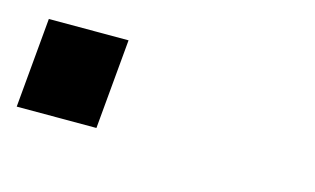

<svg xmlns="http://www.w3.org/2000/svg" viewBox="-107 -390 468 285"><g transform="rotate(15 127.5 -247.0)"><path d="M-71.1 -178H51.4L63.8 -316H-58.7Z"/></g></svg>

Font: Din Kursivschrift
Style: BreitLeft
Weight: 400
Version: Version 1.089